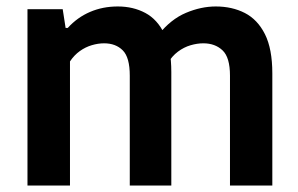

<svg xmlns="http://www.w3.org/2000/svg" viewBox="-20 -574 923 594"><path d="M65 0V-545.5H174L183 -487.5H189.5Q219.5 -520.5 258.8 -537.2Q298 -554 344.5 -554Q392 -554 429.5 -534Q467 -514 488.5 -469.2Q510 -424.5 510 -351V0H381.5V-340Q381.5 -396.5 359.8 -418.2Q338 -440 302 -440Q283.5 -440 264 -434.2Q244.5 -428.5 227 -416Q209.5 -403.5 196.5 -384V0ZM691.5 0V-340Q691.5 -396.5 668.5 -418.2Q645.5 -440 609 -440Q590 -440 569.5 -434Q549 -428 530.5 -414.2Q512 -400.5 498.5 -377.5L470.5 -467Q508.5 -514.5 555.2 -534.2Q602 -554 647.5 -554Q698 -554 737.5 -533.8Q777 -513.5 799.8 -468Q822.5 -422.5 822.5 -347V0Z"/></svg>

Font: Encode Sans Condensed Thin SemiBold
Style: Regular
Weight: 600
Version: Version 3.002